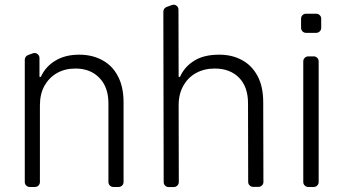

<svg xmlns="http://www.w3.org/2000/svg" viewBox="-20 -781 1435 802"><path d="M83.5 -20.6V-531.2Q83.5 -538 87.2 -543.3Q90.9 -548.7 96.9 -550.8L116.8 -558.2Q121.8 -559.7 123.9 -559.7Q132.5 -559.7 138.7 -553.4Q144.9 -547.2 144.9 -538.7V-459.9H150.6Q169.7 -502.1 210.2 -527Q251.4 -552.6 311.1 -552.6Q365.8 -552.6 407.7 -529.5Q449.9 -506.7 472.7 -462.4Q496.1 -418.3 496.1 -353.3V-20.6Q496.1 -12.1 490.1 -6Q484 0 475.1 0H453.5Q445 0 438.9 -6Q432.9 -12.1 432.9 -20.6V-349.4Q432.9 -416.9 395.2 -455.6Q358 -494.7 295.1 -494.7Q251.4 -494.7 218.8 -476.2Q185.7 -457.7 165.8 -422.9Q146.7 -388.5 146.7 -340.9V-20.6Q146.7 -12.1 140.6 -6Q134.6 0 125.7 0H104Q95.5 0 89.5 -6Q83.5 -12.1 83.5 -20.6Z M663.7 -20.2 662.3 -732.2Q662.3 -739 666 -744.3Q669.7 -749.6 675.8 -751.8L697.8 -759.9Q702.8 -761.4 704.9 -761.4Q713.4 -761.4 719.5 -755.3Q725.5 -749.3 725.5 -740.8L726.2 -459.9H731.9Q750.4 -502.1 791.2 -527.3Q831 -552.6 895.6 -552.6Q949.9 -552.6 990.4 -530.2Q1032 -508.2 1056.1 -463.1Q1079.5 -419 1079.5 -353.7L1080.3 -21Q1080.3 -12.4 1074.2 -6.4Q1068.2 -0.4 1059.7 -0.4H1037.6Q1029.1 -0.4 1022.9 -6.4Q1016.7 -12.4 1016.7 -21L1016 -349.8Q1016 -417.6 978.7 -456.3Q940.7 -494.7 877.1 -494.7Q833.1 -494.7 799.4 -476.2Q766.3 -458.5 746.1 -423.3Q726.2 -388.5 726.2 -340.9L726.9 -20.6Q726.9 -12.1 720.9 -6Q714.8 0 706.3 0.4H684.7Q675.8 0.4 669.7 -5.7Q663.7 -11.7 663.7 -20.2Z M1246.8 -20.6V-524.5Q1246.8 -533.4 1253 -539.4Q1259.2 -545.5 1267.8 -545.5H1290.5Q1299 -545.5 1305 -539.4Q1311.1 -533.4 1311.1 -524.5V-20.6Q1311.1 -12.1 1305 -6Q1299 0 1290.5 0H1267.8Q1259.2 0 1253 -6Q1246.8 -12.1 1246.8 -20.6ZM1237.6 -703.1Q1237.6 -711.6 1243.6 -717.7Q1249.6 -723.7 1258.2 -723.7H1300.8Q1309.3 -723.7 1315.5 -717.7Q1321.7 -711.6 1321.7 -703.1V-664.8Q1321.7 -655.9 1315.5 -649.9Q1309.3 -643.8 1300.8 -643.8H1258.2Q1249.6 -643.8 1243.6 -649.9Q1237.6 -655.9 1237.6 -664.8Z"/></svg>

Font: DeltaSans Light
Style: Regular
Weight: 300
Designer: Rasmus Andersson
Foundry: rsms
Version: Version 3.012